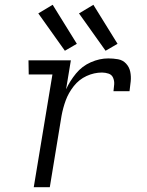

<svg xmlns="http://www.w3.org/2000/svg" viewBox="-20 -782 616 802"><path d="M121 0H188L237 -298Q243 -331 254.5 -362.5Q266 -394 288 -422Q310 -450 341.5 -464.5Q373 -479 406 -479Q420 -479 433.5 -474.5Q447 -470 452.5 -457Q458 -444 457 -430Q456 -416 454 -401H521Q524 -422 526 -442.5Q528 -463 524 -482.5Q520 -502 506.5 -516.5Q493 -531 473 -534.5Q453 -538 432 -538Q396 -538 359.5 -522Q323 -506 297.5 -475Q272 -444 256 -409L276 -530H99L100 -471H199ZM421 -570 471 -599 370 -762 310 -726ZM251 -570 301 -599 200 -762 140 -726Z"/></svg>

Font: Iosevka Sparkle Light
Style: Italic
Weight: 300
Italic angle: -9°
Designer: Belleve Invis
Foundry: Belleve Invis
Version: Version 4.5.0; ttfautohint (v1.8.3)